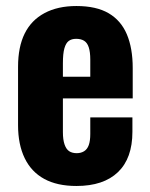

<svg xmlns="http://www.w3.org/2000/svg" viewBox="-20 -608 500 638"><path d="M234 10Q170 10 127 -13.5Q84 -37 62 -82.5Q40 -128 40 -192V-386Q40 -452 62 -496.5Q84 -541 128 -564.5Q172 -588 234 -588Q300 -588 341 -564Q382 -540 401.5 -494Q421 -448 421 -382V-281H189V-169Q189 -144 194.5 -128Q200 -112 210 -105.5Q220 -99 235 -99Q249 -99 259.5 -105.5Q270 -112 275 -126Q280 -140 280 -163V-218H420V-170Q420 -82 372 -36Q324 10 234 10ZM189 -353H280V-410Q280 -435 275 -450.5Q270 -466 259.5 -472.5Q249 -479 233 -479Q218 -479 208.5 -472Q199 -465 194 -447.5Q189 -430 189 -398Z"/></svg>

Font: Oswald SemiBold
Style: Regular
Weight: 600
Designer: Vernon Adams
Foundry: Vernon Adams
Version: Version 4.100; ttfautohint (v1.8.1.43-b0c9)